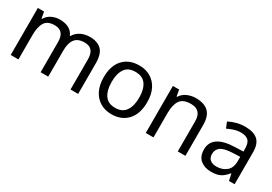

<svg xmlns="http://www.w3.org/2000/svg" viewBox="16 -1216 2687 1896"><g transform="rotate(30 1359.5 -268.0)"><path d="M673 -546Q764 -546 809 -499.5Q854 -453 854 -349V0H767V-345Q767 -472 658 -472Q580 -472 546.5 -427Q513 -382 513 -296V0H426V-345Q426 -472 316 -472Q235 -472 204 -422Q173 -372 173 -278V0H85V-536H156L169 -463H174Q199 -505 241.5 -525.5Q284 -546 332 -546Q458 -546 496 -456H501Q528 -502 574.5 -524Q621 -546 673 -546Z M1486 -269Q1486 -136 1418.5 -63Q1351 10 1236 10Q1165 10 1109.5 -22.5Q1054 -55 1022 -117.5Q990 -180 990 -269Q990 -402 1057 -474Q1124 -546 1239 -546Q1312 -546 1367.5 -513.5Q1423 -481 1454.5 -419.5Q1486 -358 1486 -269ZM1081 -269Q1081 -174 1118.5 -118.5Q1156 -63 1238 -63Q1319 -63 1357 -118.5Q1395 -174 1395 -269Q1395 -364 1357 -418Q1319 -472 1237 -472Q1155 -472 1118 -418Q1081 -364 1081 -269Z M1883 -546Q1979 -546 2028 -499.5Q2077 -453 2077 -349V0H1990V-343Q1990 -472 1870 -472Q1781 -472 1747 -422Q1713 -372 1713 -278V0H1625V-536H1696L1709 -463H1714Q1740 -505 1786 -525.5Q1832 -546 1883 -546Z M2446 -545Q2544 -545 2591 -502Q2638 -459 2638 -365V0H2574L2557 -76H2553Q2518 -32 2479.5 -11Q2441 10 2373 10Q2300 10 2252 -28.5Q2204 -67 2204 -149Q2204 -229 2267 -272.5Q2330 -316 2461 -320L2552 -323V-355Q2552 -422 2523 -448Q2494 -474 2441 -474Q2399 -474 2361 -461.5Q2323 -449 2290 -433L2263 -499Q2298 -518 2346 -531.5Q2394 -545 2446 -545ZM2472 -259Q2372 -255 2333.5 -227Q2295 -199 2295 -148Q2295 -103 2322.5 -82Q2350 -61 2393 -61Q2461 -61 2506 -98.5Q2551 -136 2551 -214V-262Z"/></g></svg>

Font: Noto Sans Tagbanwa
Style: Regular
Weight: 400
Designer: Monotype Design Team
Foundry: Monotype Imaging Inc.
Version: Version 2.001; ttfautohint (v1.8.4.7-5d5b)